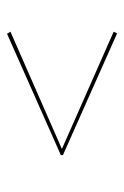

<svg xmlns="http://www.w3.org/2000/svg" viewBox="79 -532 361 560"><g transform="rotate(90 260.0 -252.5)"><path d="M433 -255V-249L79 -92L73 -102L415 -252L73 -403L78 -413Z"/></g></svg>

Font: Almendra Display
Style: Regular
Weight: 400
Designer: Ana Sanfelippo
Foundry: Ana Sanfelippo
Version: Version 1.004